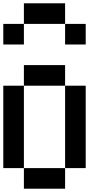

<svg xmlns="http://www.w3.org/2000/svg" viewBox="-20 -1145 665 1165"><path d="M0 -125V-625H125V-125ZM0 -875V-1000H125V-875ZM125 -125H375V0H125ZM125 -625V-750H375V-625ZM125 -1000V-1125H375V-1000ZM375 -125V-625H500V-125ZM375 -875V-1000H500V-875Z"/></svg>

Font: Galmuri7 Regular
Style: Regular
Weight: 400
Designer: Lee Minseo (quiple)
Version: Version 2.399;hotconv 1.1.1;makeotfexe 2.6.0 DEVELOPMENT